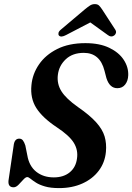

<svg xmlns="http://www.w3.org/2000/svg" viewBox="-20 -928 661 959"><path d="M275.5 11.5Q232.5 11.5 204.5 3.2Q176.5 -5 159.5 -16Q142.5 -27 132.5 -35.2Q122.5 -43.5 116 -43.5Q108 -43.5 96.5 -30.8Q85 -18 72.5 -5.2Q60 7.5 48 7.5Q19 7.5 22.5 -26.5L48 -199.5Q51.5 -235.5 76 -235.5Q87.5 -235.5 94.2 -227Q101 -218.5 106.5 -201.5L116.5 -152Q125.5 -98.5 161 -70.2Q196.5 -42 248.5 -42Q297.5 -42 328.2 -67.2Q359 -92.5 364.5 -136Q371 -178 348.8 -214.5Q326.5 -251 263.5 -292.5Q192 -340 161.2 -388.8Q130.5 -437.5 137 -502.5Q142 -558.5 174.8 -606.2Q207.5 -654 265.8 -683.2Q324 -712.5 406.5 -712.5Q477.5 -712.5 525.8 -689.2Q574 -666 598 -629.2Q622 -592.5 620.5 -552Q619.5 -524 605.2 -505.8Q591 -487.5 566 -487.5Q527.5 -487.5 511.5 -538L502 -574.5Q479.5 -664 398.5 -664Q342.5 -664 308.5 -632Q274.5 -600 269 -554Q263.5 -509.5 286.8 -472.2Q310 -435 370.5 -392.5Q428.5 -352.5 460.2 -317.2Q492 -282 502.5 -246.5Q513 -211 509 -169.5Q504 -116 473.2 -75.2Q442.5 -34.5 391.5 -11.5Q340.5 11.5 275.5 11.5ZM310 -753Q284.5 -739.5 274.5 -750.5Q270.5 -755.5 272.2 -763.8Q274 -772 284.5 -780.5L403.5 -881Q418 -893 429 -900.2Q440 -907.5 453.5 -907.5Q467.5 -907.5 474.8 -900.2Q482 -893 490 -881L556 -779.5Q561.5 -770.5 558.8 -762.5Q556 -754.5 550 -750.5Q535 -740 518.5 -753L431 -816Z"/></svg>

Font: Fraunces 72pt Soft SemiBold
Style: Italic
Weight: 600
Italic angle: -16°
Version: Version 1.000;[b76b70a41]